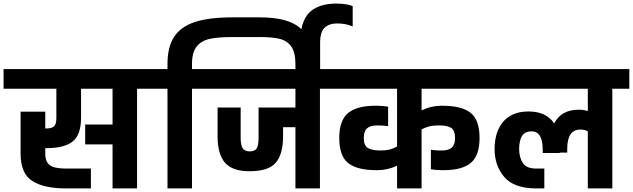

<svg xmlns="http://www.w3.org/2000/svg" viewBox="-30 -1053 3537 1073"><path d="M831 -667V-557H736V0H599V-246H446V-357H599V-557H423V-395Q423 -300 376.5 -262.5Q330 -225 229 -225H223V-195Q223 -148 249 -129.5Q275 -111 338 -111H478V0H338Q216 0 150.5 -41.5Q85 -83 85 -195V-429H223V-335H229Q258 -335 271.5 -346.5Q285 -358 285 -395V-557H-10V-667Z M1941 -1019V-905Q1904 -922 1854 -922Q1810 -922 1784.5 -898.5Q1759 -875 1759 -814V-611H1717V-606H1621V-695Q1621 -761 1597.5 -793.5Q1574 -826 1532.5 -836Q1491 -846 1420 -846H1269Q1190 -846 1143 -836Q1096 -826 1069.5 -793.5Q1043 -761 1043 -695V-667H1138V-557H1043V0H906V-557H810V-667H906V-695Q906 -790 943 -847Q980 -904 1059 -930Q1138 -956 1269 -956H1420Q1504 -956 1561.5 -940Q1619 -924 1654 -890Q1670 -968 1720 -1000.5Q1770 -1033 1850 -1033Q1908 -1033 1941 -1019Z M1853 -667V-557H1758V0H1621V-342H1552V-292Q1552 -190 1510.5 -143Q1469 -96 1365 -96Q1269 -96 1227.5 -143.5Q1186 -191 1186 -292V-452H1315V-280Q1315 -243 1326 -225Q1337 -207 1365 -207Q1395 -207 1405 -224.5Q1415 -242 1415 -280V-452H1621V-557H1118V-667Z M2326 -557V-436Q2379 -462 2436 -462H2443Q2550 -462 2600 -422.5Q2650 -383 2650 -282Q2650 -184 2601.5 -143Q2553 -102 2450 -102H2438Q2423 -102 2406 -103.5Q2389 -105 2378 -107V-216Q2408 -212 2428 -212H2440Q2476 -212 2494.5 -228Q2513 -244 2513 -282Q2513 -323 2492.5 -337.5Q2472 -352 2425 -352H2418Q2391 -352 2370 -347Q2349 -342 2326 -330V0H2189V-127Q2136 -102 2080 -102H2073Q1966 -102 1916 -141.5Q1866 -181 1866 -282Q1866 -380 1915 -421Q1964 -462 2067 -462H2079Q2094 -462 2111 -460.5Q2128 -459 2139 -457V-348Q2107 -352 2089 -352H2077Q2040 -352 2021.5 -336Q2003 -320 2003 -282Q2003 -241 2024 -227Q2045 -213 2092 -212H2098Q2125 -212 2146 -217Q2167 -222 2189 -234V-557H1833V-667H2682V-557Z M3487 -667V-557H3392V0H3255V-319Q3238 -329 3214 -329Q3140 -329 3140 -222V-200H3098V-198H3003V-220Q3002 -271 2986.5 -295Q2971 -319 2940 -319Q2905 -319 2888.5 -295Q2872 -271 2871 -220Q2872 -171 2892.5 -141Q2913 -111 2967 -111H3012V0H2967Q2843 0 2788.5 -63.5Q2734 -127 2734 -220Q2734 -316 2782.5 -373Q2831 -430 2923 -430Q3024 -430 3067 -363Q3106 -440 3206 -440Q3229 -440 3255 -433V-557H2662V-667Z"/></svg>

Font: Biryani ExtraBold
Style: Regular
Weight: 800
Designer: Dan Reynolds and Mathieu Reguer
Foundry: Dan Reynolds and Mathieu Reguer
Version: Version 1.004; ttfautohint (v1.1) -l 5 -r 5 -G 72 -x 0 -D la